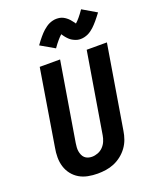

<svg xmlns="http://www.w3.org/2000/svg" viewBox="-177 -1080 954 1187"><g transform="rotate(-20 300.0 -487.0)"><path d="M256 8Q224 8 193 2Q162 -4 136.5 -19Q111 -34 92.5 -57.5Q74 -81 65 -110Q56 -139 56 -171Q56 -203 62 -234L144 -735H278L192 -216Q190 -203 189 -189.5Q188 -176 190 -163.5Q192 -151 197 -139Q202 -127 211 -118.5Q220 -110 232.5 -106Q245 -102 258 -102Q278 -102 297.5 -109.5Q317 -117 331.5 -132Q346 -147 354 -166Q362 -185 365 -204L453 -735H586L495 -186Q491 -159 481.5 -132.5Q472 -106 455 -82.5Q438 -59 414.5 -40.5Q391 -22 364.5 -11Q338 0 310.5 4Q283 8 256 8ZM278 -808 186 -861Q195 -874 204 -885.5Q213 -897 221 -906.5Q229 -916 237 -924.5Q245 -933 253 -940Q261 -947 272 -955Q283 -963 294 -968Q305 -973 317.5 -976Q330 -979 342 -979Q347 -979 353 -978.5Q359 -978 364.5 -977Q370 -976 375.5 -974Q381 -972 386 -969.5Q391 -967 395.5 -964Q400 -961 404 -958Q408 -955 413 -950.5Q418 -946 421.5 -942Q425 -938 428 -934Q431 -930 434 -926.5Q437 -923 440 -919Q443 -915 446 -910Q454 -917 459.5 -923Q465 -929 472.5 -937.5Q480 -946 488 -957Q496 -968 506 -982L598 -928Q588 -915 579.5 -904Q571 -893 562.5 -883Q554 -873 546 -864.5Q538 -856 530.5 -849Q523 -842 512 -834Q501 -826 490 -821Q479 -816 466.5 -813Q454 -810 442 -810Q436 -810 430.5 -810.5Q425 -811 419.5 -812.5Q414 -814 408.5 -816Q403 -818 398 -820.5Q393 -823 388.5 -825.5Q384 -828 380 -831Q376 -834 371 -838.5Q366 -843 362.5 -847Q359 -851 355.5 -855Q352 -859 349.5 -862.5Q347 -866 343.5 -871Q340 -876 338 -879Q330 -872 324.5 -866Q319 -860 311.5 -851.5Q304 -843 295.5 -832Q287 -821 278 -808Z"/></g></svg>

Font: Iosevka Curly XBdExObl
Style: Regular
Weight: 800
Width: 7
Italic angle: -9°
Monospace: yes
Designer: Belleve Invis
Foundry: Belleve Invis
Version: Version 11.1.0; ttfautohint (v1.8.3)